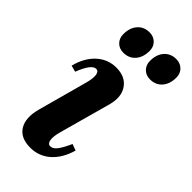

<svg xmlns="http://www.w3.org/2000/svg" viewBox="-231 -778 849 849"><g transform="rotate(45 193.5 -353.0)"><path d="M149 14Q88 14 63.5 -25.5Q39 -65 57 -132L120 -363Q130 -399 127 -419Q124 -439 109 -439Q81 -439 52 -364L22 -372Q38 -435 77 -470.5Q116 -506 168 -506Q225 -506 251.5 -467.5Q278 -429 261 -368L195 -129Q185 -93 188.5 -73Q192 -53 207 -53Q223 -53 237 -70.5Q251 -88 270 -130L300 -119Q282 -56 242.5 -21Q203 14 149 14ZM310 -574Q284 -574 268 -590.5Q252 -607 252 -632Q252 -672 273 -696Q294 -720 329 -720Q354 -720 370.5 -704Q387 -688 387 -662Q387 -622 366 -598Q345 -574 310 -574ZM143 -574Q117 -574 101 -590.5Q85 -607 85 -632Q85 -672 106 -696Q127 -720 162 -720Q187 -720 203.5 -704Q220 -688 220 -662Q220 -622 199 -598Q178 -574 143 -574Z"/></g></svg>

Font: Platypi SemiBold
Style: Italic
Weight: 600
Italic angle: -13°
Designer: David Sargent
Foundry: Bolt Cutter Type
Version: Version 1.200; ttfautohint (v1.8.4.7-5d5b)